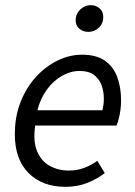

<svg xmlns="http://www.w3.org/2000/svg" viewBox="-20 -710 521 742"><path d="M232.6 12Q143.8 12 90.5 -41.1Q37.3 -94.1 37.3 -191.4Q37.3 -260 59.8 -316.5Q82.3 -373 120 -413.8Q157.6 -454.6 203.6 -476.6Q249.5 -498.6 296.7 -498.6Q352 -498.6 385.1 -475.6Q418.1 -452.5 433 -412.4Q447.9 -372.2 447.9 -322Q447.9 -302.3 445.2 -283.2Q442.5 -264.1 438.3 -248.9Q434 -233.6 430.4 -224.8H116Q107.2 -163.8 123.4 -125.3Q139.7 -86.8 172.6 -68.8Q205.4 -50.8 246.9 -50.8Q278.1 -50.8 306.1 -61.5Q334 -72.1 356.1 -88.7L384.9 -41.2Q356 -18.4 317.5 -3.2Q279 12 232.6 12ZM124.5 -283.9H375.9Q378.3 -294.7 379.8 -305.5Q381.3 -316.3 381.3 -328.6Q381.3 -356.5 372.5 -380.7Q363.6 -405 343.3 -420.4Q323 -435.8 288 -435.8Q252.8 -435.8 219.7 -417Q186.6 -398.3 161.4 -364.1Q136.3 -329.9 124.5 -283.9ZM321 -586.8Q302 -586.8 287.2 -598.6Q272.4 -610.5 272.4 -631.7Q272.4 -656.3 290 -673.2Q307.6 -690.1 330.5 -690.1Q349.9 -690.1 364.5 -678Q379.1 -666 379.1 -643.9Q379.1 -619.4 362 -603.1Q345 -586.8 321 -586.8Z"/></svg>

Font: Source Sans Variable
Style: Italic
Weight: 200
Italic angle: -11°
Designer: Paul D. Hunt
Foundry: Adobe Systems Incorporated
Version: Version 3.006;hotconv 1.0.111;makeotfexe 2.5.65597